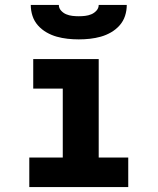

<svg xmlns="http://www.w3.org/2000/svg" viewBox="-20 -760 640 780"><path d="M99 0V-120H235V-400H115V-520H381V-120H501V0ZM300 -600Q277 -600 254.5 -602.5Q232 -605 210.5 -611Q189 -617 169 -628.5Q149 -640 134 -657Q119 -674 112 -695.5Q105 -717 105 -740H219Q219 -727 228 -717Q237 -707 249 -702Q261 -697 274 -695.5Q287 -694 300 -694Q313 -694 326 -695.5Q339 -697 351 -702Q363 -707 372 -717Q381 -727 381 -740H495Q495 -717 488 -695.5Q481 -674 466 -657Q451 -640 431 -628.5Q411 -617 389.5 -611Q368 -605 345.5 -602.5Q323 -600 300 -600Z"/></svg>

Font: Iosevka Heavy Extended
Style: Regular
Weight: 900
Width: 7
Monospace: yes
Designer: Belleve Invis
Foundry: Belleve Invis
Version: Version 32.5.0; ttfautohint (v1.8.4)